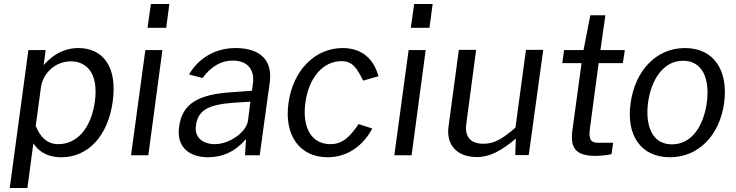

<svg xmlns="http://www.w3.org/2000/svg" viewBox="-20 -782 3705 967"><path d="M118 165 148 -60C184 -6 236 10 290 10C420 10 524 -93 548 -273C572 -453 493 -540 375 -540C280 -540 224 -481 200 -454L210 -530H123L29 165ZM274 -56C220 -56 184 -88 160 -148L186 -341C195 -411 257 -473 336 -473C414 -473 477 -417 458 -271C438 -130 364 -56 274 -56Z M712 -530 640 0H727L798 -530ZM740 -762 723 -642H817L833 -762Z M1029 10C1102 10 1167 -20 1219 -82L1214 0H1288L1339 -370C1352 -474 1296 -540 1166 -540C1061 -540 978 -486 932 -407L1000 -389C1044 -449 1096 -477 1152 -477C1225 -477 1263 -433 1254 -363L1249 -325L1154 -318C978 -308 897 -260 882 -143C868 -46 928 10 1029 10ZM1063 -56C999 -56 958 -91 967 -151C978 -233 1039 -256 1162 -265L1241 -270L1229 -174C1220 -114 1133 -56 1063 -56Z M1706 -540C1565 -540 1455 -426 1433 -263C1410 -101 1489 10 1630 10C1732 10 1810 -50 1855 -135L1786 -157C1745 -97 1708 -56 1644 -56C1549 -56 1501 -139 1518 -265C1535 -389 1605 -474 1700 -474C1757 -474 1778 -437 1809 -376L1886 -398C1865 -477 1810 -540 1706 -540Z M2038 -530 1966 0H2053L2124 -530ZM2066 -762 2049 -642H2143L2159 -762Z M2379 9C2380 9 2381 9 2382 9C2447 9 2506 -23 2578 -84L2575 -1H2643L2716 -531H2629L2576 -139C2515 -87 2473 -58 2415 -58C2345 -58 2319 -98 2329 -162L2378 -531H2291L2239 -145C2226 -51 2283 8 2379 9Z M3127 -530H3004L3029 -705H2953L2919 -530H2821L2812 -464H2909L2863 -127C2851 -42 2875 3 2978 3C3007 3 3046 -1 3060 -6L3068 -63H2992C2960 -63 2943 -75 2951 -134L2995 -464H3117Z M3354 10C3500 10 3605 -103 3627 -263C3649 -425 3577 -540 3430 -540C3285 -540 3178 -426 3156 -262C3133 -102 3207 10 3354 10ZM3364 -55C3263 -55 3229 -151 3244 -266C3260 -380 3320 -476 3420 -476C3521 -476 3555 -381 3540 -266C3524 -150 3466 -55 3364 -55Z"/></svg>

Font: Cheyenne Sans
Style: Italic
Weight: 400
Italic angle: -8.13011°
Designer: The Public Sans project authors (U.S. Web Design System), Libre Franklin designed by Pablo Impallari and Rodrigo Fuenzal
Foundry: The Cheyenne Sans Project Authors
Version: Version 2.007